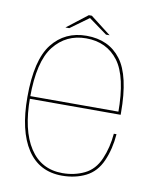

<svg xmlns="http://www.w3.org/2000/svg" viewBox="-79 -747 666 813"><g transform="rotate(10 254.0 -340.5)"><path d="M242.5 4V-7Q151 -7 101.8 -82.8Q52.5 -158.5 52.5 -299Q52.5 -453.5 105 -520Q157.5 -586.5 243.5 -586.5Q332 -586.5 381.8 -520.8Q431.5 -455 431.5 -299L436 -304.5H47.5V-293H443Q443 -298 443 -301.5Q443 -461 391.2 -529.2Q339.5 -597.5 243.5 -597.5Q150.5 -597.5 95.8 -528Q41 -458.5 41 -299Q41 -153.5 92.8 -74.8Q144.5 4 242.5 4ZM242.5 -7V4Q299.5 4 344.5 -18.5Q389.5 -41 412.2 -92.8Q435 -144.5 440 -209H428.5Q423.5 -149.5 401.8 -99Q380 -48.5 337 -27.8Q294 -7 242.5 -7ZM148.5 -616.5H165L244 -674L323 -616.5H338.5L250 -685H237Z"/></g></svg>

Font: Anybody UltraCondensed Thin Thin
Style: Regular
Weight: 250
Version: Version 1.111